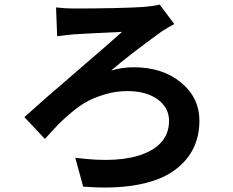

<svg xmlns="http://www.w3.org/2000/svg" viewBox="-20 -786 1040 858"><path d="M235.4 -624 230.5 -752.9Q271.5 -748 306.6 -748Q505.9 -748 622.1 -754.9Q668 -758.8 693.4 -765.6L758.8 -678.7Q733.4 -665 704.1 -646.5Q551.8 -536.1 476.6 -470.7Q525.4 -485.4 577.1 -485.4Q706.1 -485.4 788.6 -417.5Q871.1 -349.6 871.1 -246.1Q871.1 -172.9 839.8 -114.7Q808.6 -56.6 746.6 -16.1Q684.6 24.4 584 41.5Q483.4 58.6 351.6 47.9L316.4 -81.1Q513.7 -54.7 624.5 -99.6Q735.4 -144.5 735.4 -246.1Q735.4 -304.7 684.6 -341.8Q633.8 -378.9 549.8 -378.9Q500 -378.9 453.6 -365.7Q407.2 -352.5 373 -334.5Q338.9 -316.4 300.8 -284.7Q262.7 -252.9 239.3 -228.5Q215.8 -204.1 180.7 -165L88.9 -262.7Q156.2 -324.2 325.2 -469.2Q494.1 -614.3 525.4 -643.6Q495.1 -642.6 411.6 -638.2Q328.1 -633.8 313.5 -632.8Q282.2 -630.9 235.4 -624Z"/></svg>

Font: Gen Shin Gothic Bold
Style: Bold
Weight: 700
Designer: [Source Han Sans]
Ryoko NISHIZUKA  (kana & ideographs); Paul D. Hunt (Latin, Greek & Cyrillic); Wenlong ZHANG  (bopomofo
Version: Version 1.002.20150607